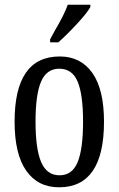

<svg xmlns="http://www.w3.org/2000/svg" viewBox="-20 -786 504 816"><path d="M42 -269Q42 -546 234 -546Q323 -546 372.5 -476Q422 -406 422 -269Q422 10 231 10Q141 10 91.5 -60.5Q42 -131 42 -269ZM333 -269Q333 -384 310 -439Q287 -494 232 -494Q178 -494 154.5 -439Q131 -384 131 -269Q131 -153 155 -97Q179 -41 233 -41Q287 -41 310 -97Q333 -153 333 -269ZM193 -619 212 -654Q254 -725 268 -766H364V-756Q350 -731 308.5 -686Q267 -641 228 -606H193Z"/></svg>

Font: Noto Serif Cond
Style: Regular
Weight: 400
Width: 3
Designer: Monotype Design Team
Foundry: Monotype Imaging Inc.
Version: Version 1.001